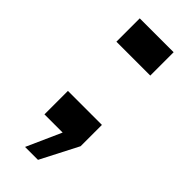

<svg xmlns="http://www.w3.org/2000/svg" viewBox="-177 -430 567 567"><g transform="rotate(45 107.0 -146.0)"><path d="M64.5 108.5 113 0H37V-98H179V-9L118.5 108.5ZM35.5 -302V-399.5H177V-302Z"/></g></svg>

Font: Big Shoulders Text Thin
Style: Regular
Weight: 400
Version: Version 2.002